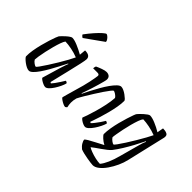

<svg xmlns="http://www.w3.org/2000/svg" viewBox="-147 -1160 1773 1773"><g transform="rotate(45 739.5 -274.0)"><path d="M136 0Q121 0 102.5 -9Q84 -18 66.5 -31Q49 -44 37 -56.5Q25 -69 24 -75Q23 -112 30.5 -157Q38 -202 49.5 -246.5Q61 -291 73 -329Q85 -367 94.5 -391.5Q104 -416 107 -420Q112 -427 125 -440Q138 -453 153.5 -467Q169 -481 183.5 -490.5Q198 -500 206 -500Q233 -500 278 -481Q323 -462 365 -438L371 -500Q439 -500 439 -453Q439 -438 427.5 -386Q416 -334 396.5 -252.5Q377 -171 352 -68L363 -61Q372 -70 387 -90.5Q402 -111 417 -134.5Q432 -158 443 -176Q451 -176 457 -172Q463 -168 465 -163Q460 -142 447 -114.5Q434 -87 417 -60.5Q400 -34 382 -17Q364 0 349 0Q337 0 319 -8Q301 -16 286.5 -26Q272 -36 270 -43L324 -225Q333 -252 340 -273.5Q347 -295 351 -301L346 -304Q329 -270 307.5 -229Q286 -188 263 -147.5Q240 -107 217 -73.5Q194 -40 173 -20Q152 0 136 0ZM155 -71Q159 -71 178 -97Q197 -123 223 -163.5Q249 -204 276 -248.5Q303 -293 324.5 -332.5Q346 -372 356 -394Q313 -411 267 -420Q221 -429 185 -430Q175 -418 163.5 -386Q152 -354 141 -313Q130 -272 121 -230.5Q112 -189 107 -156.5Q102 -124 102 -112Q110 -97 128 -84Q146 -71 155 -71ZM274 -565Q268 -567 259.5 -575Q251 -583 250 -588Q285 -635 317 -671Q349 -707 372.5 -727.5Q396 -748 404 -748Q410 -748 421 -739.5Q432 -731 441.5 -718Q451 -705 452 -692Z M610 0Q598 0 580 -8.5Q562 -17 546.5 -28Q531 -39 529 -46Q532 -59 541 -90.5Q550 -122 562.5 -166Q575 -210 589 -259Q598 -292 605 -326Q612 -360 616.5 -385.5Q621 -411 621 -417Q621 -427 615 -431.5Q609 -436 594 -436H540Q540 -444 542.5 -453Q545 -462 547 -466Q570 -477 601.5 -488.5Q633 -500 652 -500Q675 -500 689.5 -488.5Q704 -477 704 -453Q704 -445 698 -421.5Q692 -398 683 -366.5Q674 -335 663.5 -302Q653 -269 643.5 -241.5Q634 -214 628 -199L632 -195Q648 -230 669.5 -270.5Q691 -311 714 -351.5Q737 -392 761 -425.5Q785 -459 806.5 -479.5Q828 -500 845 -500Q859 -500 877.5 -491.5Q896 -483 914 -470Q932 -457 944 -445.5Q956 -434 957 -427Q957 -390 949 -344.5Q941 -299 929 -253Q917 -207 904.5 -167Q892 -127 882.5 -100.5Q873 -74 871 -68L882 -61Q892 -70 908 -90.5Q924 -111 940.5 -134.5Q957 -158 967 -176Q975 -176 981.5 -172Q988 -168 990 -163Q984 -142 970.5 -114.5Q957 -87 939 -60.5Q921 -34 902.5 -17Q884 0 869 0Q857 0 840 -7.5Q823 -15 809 -25.5Q795 -36 792 -44Q797 -55 809.5 -91.5Q822 -128 836.5 -178.5Q851 -229 862.5 -283Q874 -337 877 -385Q869 -399 850 -411.5Q831 -424 823 -424Q817 -424 800 -402.5Q783 -381 760 -347Q737 -313 712 -273Q687 -233 664.5 -195.5Q642 -158 628 -130Q619 -99 619 -67Q619 -54 621 -40.5Q623 -27 626 -14Q624 -11 620 -7Q616 -3 610 0Z M1170 200Q1160 200 1138 197Q1116 194 1090 189.5Q1064 185 1039 179Q1014 173 997 166Q972 146 960 124Q948 102 947 90Q950 81 977 65.5Q1004 50 1041.5 30.5Q1079 11 1115 -8Q1088 -22 1065 -43Q1042 -64 1039 -75Q1039 -112 1046.5 -157Q1054 -202 1065.5 -246.5Q1077 -291 1089 -329Q1101 -367 1110 -391.5Q1119 -416 1123 -420Q1128 -427 1141 -440Q1154 -453 1169.5 -467Q1185 -481 1199 -490.5Q1213 -500 1221 -500Q1248 -500 1292.5 -481.5Q1337 -463 1378 -438L1389 -500Q1399 -500 1415.5 -498Q1432 -496 1445 -488Q1458 -480 1458 -462Q1458 -460 1458 -455Q1458 -450 1456 -443L1368 -67Q1358 -22 1336.5 25Q1315 72 1287 112Q1259 152 1228.5 176Q1198 200 1170 200ZM1170 -71Q1175 -71 1194 -97Q1213 -123 1239 -163.5Q1265 -204 1291.5 -248.5Q1318 -293 1340 -332.5Q1362 -372 1372 -394Q1328 -411 1282 -420Q1236 -429 1201 -430Q1190 -418 1178.5 -386Q1167 -354 1156 -313Q1145 -272 1136.5 -230.5Q1128 -189 1122.5 -156.5Q1117 -124 1117 -112Q1126 -97 1144 -84Q1162 -71 1170 -71ZM1208 144Q1231 117 1252 69.5Q1273 22 1290 -43L1342 -233Q1348 -257 1355 -276Q1362 -295 1366 -301L1361 -304Q1339 -258 1312 -208Q1285 -158 1256 -111Q1227 -64 1199 -28Q1187 -13 1164.5 4.5Q1142 22 1117 39.5Q1092 57 1070.5 72Q1049 87 1039 96Q1051 105 1081.5 116.5Q1112 128 1147 136Q1182 144 1208 144Z"/></g></svg>

Font: Texturina 72pt 72pt Regular
Style: Italic
Weight: 400
Italic angle: -11°
Designer: Guillermo Torres Carreño
Foundry: Omnibus-Type
Version: Version 1.002; ttfautohint (v1.8.3)